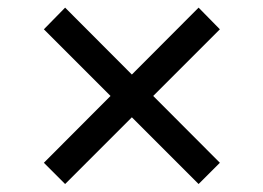

<svg xmlns="http://www.w3.org/2000/svg" viewBox="-20 -533 683 498"><path d="M495.1 -55.7 93.8 -457 148.9 -513.2 550.3 -110.8ZM148.9 -55.7 93.8 -110.8 495.1 -513.2 550.3 -457Z"/></svg>

Font: Inter 24pt
Style: Regular
Weight: 400
Designer: Rasmus Andersson
Foundry: rsms
Version: Version 4.001;git-66647c0bb